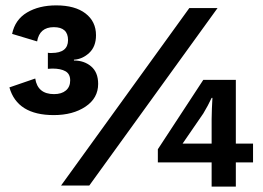

<svg xmlns="http://www.w3.org/2000/svg" viewBox="-20 -690 977 714"><path d="M189 -670Q259 -670 298 -640Q337 -610 337 -559Q337 -517 312 -493.5Q287 -470 255 -468V-465Q293 -465 319 -443Q345 -421 345 -378Q345 -325 298 -293.5Q251 -262 180 -262Q44 -262 15 -365L111 -398Q120 -340 181 -340Q209 -340 225 -353.5Q241 -367 241 -391Q241 -415 223.5 -425Q206 -435 175 -435Q170 -435 166 -434.5Q162 -434 158 -434V-494Q161 -493 165 -493Q169 -493 172 -493Q233 -493 233 -541Q233 -589 180 -589Q127 -589 118 -536L25 -564Q36 -617 80.5 -643.5Q125 -670 189 -670ZM207 0 684 -660H789L312 0ZM921 -156V-86H857V4H767V-86H567V-135L736 -393H857V-156ZM659 -156H767V-247Q767 -266 768 -286.5Q769 -307 770 -326H767Q761 -313 752.5 -297Q744 -281 736 -268Z"/></svg>

Font: Work Sans SemiBold
Style: Regular
Weight: 600
Designer: Wei Huang
Foundry: Wei Huang
Version: Version 2.010; ttfautohint (v1.8.3)